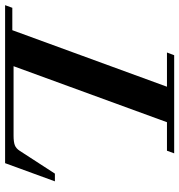

<svg xmlns="http://www.w3.org/2000/svg" viewBox="-8 -708 703 753"><g transform="rotate(90 343.5 -331.5)"><path d="M-12.7 0 -2.4 -28.3H85.4L307.1 -634.8H172.9L183.6 -663.1H568.4L558.1 -634.8H446.3L226.6 -33.2H499Q523.4 -33.2 536.4 -38.1Q549.3 -43 558.6 -57.6L647.9 -195.3H678.2L606.9 0Z"/></g></svg>

Font: Elstob
Style: Bold Italic
Weight: 700
Italic angle: -20°
Designer: Peter S. Baker
Version: Version 1.015